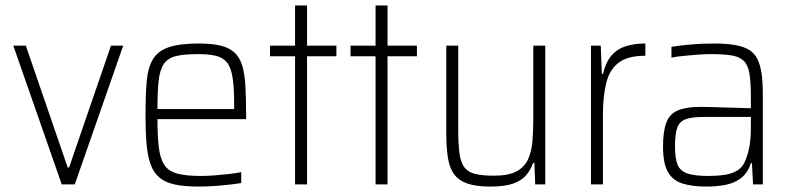

<svg xmlns="http://www.w3.org/2000/svg" viewBox="-20 -678 2908 706"><path d="M207 0 29 -510H75L229 -62H234L388 -510H433L255 0Z M710 8Q658 8 623 0.5Q588 -7 566.5 -25Q545 -43 534 -73Q523 -103 519 -147.5Q515 -192 515 -254Q515 -329 519.5 -379.5Q524 -430 542.5 -460.5Q561 -491 601 -504.5Q641 -518 711 -518Q761 -518 792.5 -510Q824 -502 843 -484Q862 -466 871 -436Q880 -406 882.5 -361Q885 -316 885 -256V-240H559Q559 -177 564 -136Q569 -95 584 -72Q599 -49 631 -40Q663 -31 718 -31Q741 -31 768 -33Q795 -35 821 -38Q847 -41 867 -45V-5Q850 -2 823.5 1Q797 4 768 6Q739 8 710 8ZM841 -258V-296Q841 -357 835 -394Q829 -431 814 -449Q799 -467 773 -473Q747 -479 708 -479Q658 -479 628 -472Q598 -465 583 -443.5Q568 -422 563.5 -382.5Q559 -343 559 -277H860Z M1065 0V-471H973V-510H1065V-658H1109V-510H1217V-471H1109V0Z M1361 0V-471H1269V-510H1361V-658H1405V-510H1513V-471H1405V0Z M1784 8Q1731 8 1699 -3Q1667 -14 1650 -37Q1633 -60 1627 -98Q1621 -136 1621 -190V-510H1665V-199Q1665 -145 1670 -111.5Q1675 -78 1689 -61Q1703 -44 1729 -38Q1755 -32 1796 -32Q1850 -32 1879.5 -48Q1909 -64 1922 -93Q1935 -122 1938 -161Q1941 -200 1941 -246V-510H1985V0H1948L1945 -79H1940Q1932 -54 1915 -34Q1898 -14 1867 -3Q1836 8 1784 8Z M2153 0V-510H2189L2193 -406H2197Q2208 -451 2229.5 -475Q2251 -499 2282.5 -508.5Q2314 -518 2353 -518V-473Q2289 -473 2255.5 -448Q2222 -423 2209.5 -374Q2197 -325 2197 -254V0Z M2579 8Q2524 8 2488.5 -3.5Q2453 -15 2435.5 -46.5Q2418 -78 2418 -139Q2418 -195 2430 -227Q2442 -259 2472.5 -272Q2503 -285 2557 -285Q2569 -285 2590.5 -284.5Q2612 -284 2638.5 -283Q2665 -282 2692 -281.5Q2719 -281 2741 -280V-323Q2741 -377 2735.5 -408.5Q2730 -440 2714 -455Q2698 -470 2668.5 -474.5Q2639 -479 2592 -479Q2572 -479 2545.5 -477Q2519 -475 2493.5 -472.5Q2468 -470 2449 -466V-506Q2480 -511 2520.5 -514.5Q2561 -518 2606 -518Q2651 -518 2682.5 -512.5Q2714 -507 2734 -495Q2754 -483 2765 -461Q2776 -439 2780.5 -406.5Q2785 -374 2785 -328V0H2749L2745 -78H2741Q2729 -41 2704 -22.5Q2679 -4 2646.5 2Q2614 8 2579 8ZM2585 -31Q2617 -31 2644 -35Q2671 -39 2691 -51Q2711 -63 2721 -88Q2732 -116 2736.5 -144Q2741 -172 2741 -209V-248H2568Q2526 -248 2502.5 -240Q2479 -232 2470.5 -209Q2462 -186 2462 -140Q2462 -96 2471.5 -72.5Q2481 -49 2508 -40Q2535 -31 2585 -31Z"/></svg>

Font: Saira SemiCondensed ExtraLight
Style: Regular
Weight: 250
Width: 4
Designer: Hector Gatti with collaboration of the Omnibus-Type team
Foundry: Omnibus-Type
Version: Version 1.101